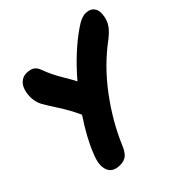

<svg xmlns="http://www.w3.org/2000/svg" viewBox="-185 -879 1061 1061"><g transform="rotate(-45 345.5 -348.5)"><path d="M169.9 16.1Q112.8 16.1 97.7 -25.4Q82.5 -66.9 110.8 -132.8Q143.6 -218.3 217.8 -330.1Q190.9 -389.6 152.8 -448.5Q114.7 -507.3 101.1 -532.2Q76.7 -578.6 87.9 -637.2Q95.2 -672.9 115.5 -691.4Q135.7 -710 163.1 -710Q189.5 -710 207.5 -700.2Q225.6 -690.4 235.8 -661.1Q254.9 -608.4 288.1 -552.7Q321.3 -497.1 330.1 -478Q439.5 -606 553.2 -683.1Q596.2 -712.9 627 -712.9Q664.1 -712.9 680.2 -689.5Q696.3 -666 688 -625Q682.6 -596.7 667.2 -573.7Q651.9 -550.8 617.2 -522.9Q496.6 -434.1 403.1 -308.3Q309.6 -182.6 254.9 -51.8Q238.8 -13.7 219.7 1.2Q200.7 16.1 169.9 16.1Z"/></g></svg>

Font: Shantell Sans Normal
Style: Italic
Weight: 800
Italic angle: -11.31°
Designer: Stephen Nixon, Anya Danilova, Shantell Martin
Foundry: Arrow Type
Version: Version 1.006;[559af2be0]